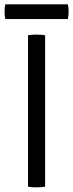

<svg xmlns="http://www.w3.org/2000/svg" viewBox="-24 -842 329 866"><path d="M102.5 -683Q110 -684.5 120 -685.2Q130 -686 140 -686Q151 -686 161 -685.2Q171 -684.5 179.5 -683V0Q171 1.5 161 2.2Q151 3 140 3Q130 3 120 2.2Q110 1.5 102.5 0ZM0 -756Q-3.5 -770 -3.5 -788.5Q-3.5 -807 0 -822.5H282Q284 -814.5 284.8 -807Q285.5 -799.5 285.5 -788.5Q285.5 -770.5 282 -756Z"/></svg>

Font: Signika
Style: Regular
Weight: 300
Designer: Anna Giedry
Foundry: Anna Giedry
Version: Version 2.000